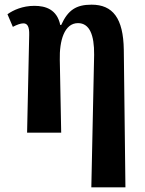

<svg xmlns="http://www.w3.org/2000/svg" viewBox="-20 -568 620 822"><path d="M371 234H517L510 -355C508 -490 463 -548 372 -548C306 -548 271 -525 242 -461H238C224 -528 175 -543 127 -543C77 -543 37 -525 12 -507L35 -453C52 -462 68 -468 80 -468C97 -468 106 -455 105 -418L96 0H242L236 -312C234 -393 255 -469 314 -469C363 -469 384 -419 383 -333Z"/></svg>

Font: Noto Serif Condensed
Style: Bold
Weight: 700
Width: 3
Designer: Monotype Design Team
Foundry: Monotype Imaging Inc.
Version: Version 2.015